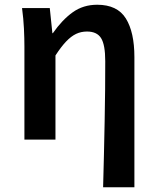

<svg xmlns="http://www.w3.org/2000/svg" viewBox="-20 -589 663 810"><path d="M415 201Q417 135 418.5 63.5Q420 -8 421.5 -78Q423 -148 423.5 -212.5Q424 -277 424 -331Q424 -400 406.5 -428Q389 -456 347 -456Q322 -456 301 -446Q280 -436 259 -414Q238 -392 214 -355V0H83V-393Q83 -427 81 -468.5Q79 -510 73 -555H190L201 -449H203Q242 -505 286.5 -537Q331 -569 390 -569Q475 -569 511 -511Q547 -453 547 -348V201Z"/></svg>

Font: Noto Sans JP SemiBold
Style: Regular
Weight: 600
Designer: Ryoko NISHIZUKA  (kana, bopomofo & ideographs); Paul D. Hunt (Latin, Greek & Cyrillic); Sandoll Communications , Soo-you
Foundry: Adobe
Version: Version 2.004-H2;hotconv 1.0.118;makeotfexe 2.5.65603